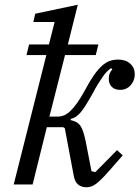

<svg xmlns="http://www.w3.org/2000/svg" viewBox="-20 -780 590 812"><path d="M346 12Q325 12 311 1Q297 -10 292 -36L254 -238L247 -242H178L118 0H38L176 -547H92L103 -592H187L211 -687H121L129 -722L309 -760L267 -592H396L385 -547H255L189 -287H226Q238 -287 250.5 -292Q263 -297 276.5 -309.5Q290 -322 305.5 -343.5Q321 -365 339 -398Q359 -436 376.5 -461Q394 -486 410.5 -501Q427 -516 443.5 -522Q460 -528 480 -528Q512 -528 531 -510.5Q550 -493 550 -466Q550 -439 532.5 -419.5Q515 -400 488 -400Q465 -400 452.5 -413Q440 -426 440 -446Q440 -460 444.5 -470.5Q449 -481 455 -486L450 -492Q441 -486 432.5 -477.5Q424 -469 415 -456Q406 -443 395 -425.5Q384 -408 371 -383Q354 -353 342 -334Q330 -315 320 -303.5Q310 -292 300.5 -286Q291 -280 279 -277V-272Q293 -269 303 -263.5Q313 -258 320 -248Q327 -238 332 -222.5Q337 -207 342 -184L367 -56L383 -52L475 -145L499 -123L443 -59Q407 -18 387 -3Q367 12 346 12Z"/></svg>

Font: IBM Plex Serif
Style: Italic
Weight: 400
Italic angle: -14°
Designer: Mike Abbink, Paul van der Laan, Pieter van Rosmalen
Foundry: Bold Monday
Version: Version 3.001